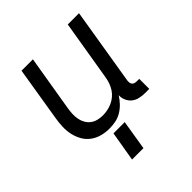

<svg xmlns="http://www.w3.org/2000/svg" viewBox="-200 -663 1001 1001"><g transform="rotate(-45 300.0 -162.5)"><path d="M230 8Q201 8 173.5 0.5Q146 -7 124 -23.5Q102 -40 88.5 -64Q75 -88 69 -115Q63 -142 64 -171.5Q65 -201 70 -230L119 -530H203L151 -218Q148 -199 147.5 -180Q147 -161 150.5 -143.5Q154 -126 163 -110.5Q172 -95 186 -84.5Q200 -74 218 -69.5Q236 -65 255 -65Q272 -65 289.5 -68.5Q307 -72 323.5 -79.5Q340 -87 354.5 -99Q369 -111 379 -126.5Q389 -142 395 -159Q401 -176 404 -193L460 -530H543L473 -104Q472 -96 473 -88.5Q474 -81 478.5 -75.5Q483 -70 490 -68Q497 -66 505 -66H523V8H493Q472 8 452 3.5Q432 -1 417 -13Q402 -25 394 -43.5Q386 -62 387 -82Q375 -62 358 -44Q341 -26 320 -13.5Q299 -1 276 3.5Q253 8 230 8ZM199 205 227 40H310L283 205Z"/></g></svg>

Font: Iosevka Curly Extended
Style: Italic
Weight: 400
Width: 7
Italic angle: -9°
Monospace: yes
Designer: Belleve Invis
Foundry: Belleve Invis
Version: Version 11.1.0; ttfautohint (v1.8.3)